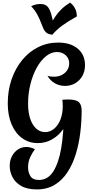

<svg xmlns="http://www.w3.org/2000/svg" viewBox="-20 -1135 727 1484"><path d="M524 -263Q508 -193 471 -140Q434 -87 383 -58Q332 -29 272 -29Q203 -29 150.5 -67.5Q98 -106 69 -175Q40 -244 40 -335Q40 -436 69.5 -521.5Q99 -607 151.5 -671Q204 -735 275 -770.5Q346 -806 429 -806Q525 -806 581 -759Q637 -712 637 -631Q637 -585 617 -549Q597 -513 562 -492Q527 -471 482 -471Q439 -471 403 -492Q367 -513 347 -549Q360 -545 372.5 -543.5Q385 -542 398 -542Q448 -542 481.5 -571.5Q515 -601 515 -645Q515 -683 488 -708Q461 -733 420 -733Q376 -733 335.5 -700.5Q295 -668 264 -612Q233 -556 215 -484Q197 -412 197 -333Q197 -267 213.5 -217.5Q230 -168 260 -141Q290 -114 329 -114Q368 -114 399 -140.5Q430 -167 447.5 -212Q465 -257 465 -314Q465 -339 462 -364ZM280 256Q350 256 392 190Q434 124 453.5 7.5Q473 -109 473 -262Q473 -288 470 -313.5Q467 -339 462 -364Q470 -365 484.5 -365.5Q499 -366 508 -366Q567 -366 589 -346Q611 -326 611 -280Q611 -196 600.5 -109.5Q590 -23 566 55.5Q542 134 502 195.5Q462 257 403.5 293Q345 329 265 329Q190 329 143.5 302Q97 275 76 233Q55 191 55 148Q55 105 72.5 72Q90 39 119 20Q148 1 184 1Q200 1 216.5 5.5Q233 10 250 18Q231 43 214 78.5Q197 114 197 159Q197 198 215.5 227Q234 256 280 256ZM522 -1115Q529 -1110 541 -1097.5Q553 -1085 563 -1063.5Q573 -1042 574 -1008Q504 -969 460.5 -937Q417 -905 385 -867Q356 -869 340.5 -881Q325 -893 315.5 -914Q306 -935 296 -962Q286 -989 269 -1021Q252 -1053 221 -1087Q244 -1098 260.5 -1101Q277 -1104 293 -1104Q327 -1104 345.5 -1086Q364 -1068 377 -1022.5Q390 -977 404 -894L369 -944Q387 -976 406 -1005Q425 -1034 452.5 -1061.5Q480 -1089 522 -1115Z"/></svg>

Font: Merienda
Style: Bold
Weight: 700
Designer: Eduardo Rodriguez Tunni
Foundry: Eduardo Rodriguez Tunni
Version: Version 2.001